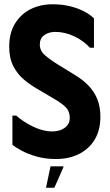

<svg xmlns="http://www.w3.org/2000/svg" viewBox="-20 -731 512 897"><path d="M449 -185Q449 -123 422.5 -79Q396 -35 349 -11.5Q302 12 241 12Q193 12 152 0.5Q111 -11 81.5 -27Q52 -43 38 -54V-191H56Q88 -162 134.5 -139.5Q181 -117 224 -117Q247 -117 265.5 -124.5Q284 -132 295 -146Q306 -160 306 -180Q306 -210 288.5 -228.5Q271 -247 235 -268L152 -317Q121 -335 91.5 -359.5Q62 -384 42.5 -421.5Q23 -459 23 -513Q23 -577 50.5 -621.5Q78 -666 123.5 -688.5Q169 -711 226 -711Q270 -711 306.5 -702Q343 -693 371.5 -678.5Q400 -664 419 -645V-508H400Q370 -541 326.5 -561.5Q283 -582 238 -582Q208 -582 187 -567Q166 -552 166 -523Q166 -494 190 -473Q214 -452 253 -428L336 -377Q370 -356 395 -329.5Q420 -303 434.5 -268Q449 -233 449 -185ZM234 146H195L216 46H276V51Z"/></svg>

Font: Phudu SemiBold
Style: Regular
Weight: 600
Version: Version 1.005;gftools[0.9.23]